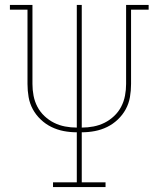

<svg xmlns="http://www.w3.org/2000/svg" viewBox="-20 -755 640 775"><path d="M194 0V-19H290V-221Q263 -221 237 -226Q211 -231 187.5 -242.5Q164 -254 144.5 -272.5Q125 -291 112.5 -314Q100 -337 95.5 -363Q91 -389 91 -416V-716H20V-735H111V-416Q111 -392 115.5 -368.5Q120 -345 131 -324Q142 -303 159.5 -286.5Q177 -270 198 -259.5Q219 -249 242.5 -244.5Q266 -240 290 -240V-735H310V-240Q334 -240 357.5 -244.5Q381 -249 402 -259.5Q423 -270 440.5 -286.5Q458 -303 469 -324Q480 -345 484.5 -368.5Q489 -392 489 -416V-735H580V-716H509V-416Q509 -389 504.5 -363Q500 -337 487.5 -314Q475 -291 455.5 -272.5Q436 -254 412.5 -242.5Q389 -231 363 -226Q337 -221 310 -221V-19H406V0Z"/></svg>

Font: Iosevka Curly Slab ThEx
Style: Regular
Weight: 100
Width: 7
Monospace: yes
Designer: Belleve Invis
Foundry: Belleve Invis
Version: Version 11.1.0; ttfautohint (v1.8.3)